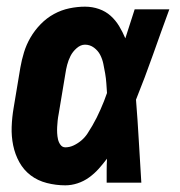

<svg xmlns="http://www.w3.org/2000/svg" viewBox="-20 -548 540 576"><path d="M176 8Q148 8 120.5 1Q93 -6 72 -22Q51 -38 38 -61.5Q25 -85 19.5 -112Q14 -139 15 -167.5Q16 -196 21 -225L41 -345Q45 -368 52 -391Q59 -414 71.5 -435.5Q84 -457 102 -475.5Q120 -494 142 -506Q164 -518 188 -523Q212 -528 235 -528Q257 -528 277 -521Q297 -514 312 -500.5Q327 -487 337.5 -469.5Q348 -452 356 -433Q363 -455 370 -476.5Q377 -498 384 -520H488Q463 -452 439 -384Q415 -316 388 -249Q393 -187 396.5 -124.5Q400 -62 404 0H300Q300 -18 300 -36Q300 -54 301 -72Q289 -56 276 -41.5Q263 -27 247 -15.5Q231 -4 212.5 2Q194 8 176 8ZM176 -106Q189 -106 201.5 -112Q214 -118 224.5 -127Q235 -136 242.5 -147.5Q250 -159 257 -171Q264 -183 270 -195Q276 -207 281.5 -219.5Q287 -232 292 -244.5Q297 -257 301 -269Q300 -284 299 -298.5Q298 -313 295.5 -327.5Q293 -342 290 -356.5Q287 -371 280.5 -383.5Q274 -396 262 -405Q250 -414 235 -414Q222 -414 210 -403.5Q198 -393 191.5 -380Q185 -367 181.5 -353.5Q178 -340 176 -326L156 -206Q154 -196 153 -186.5Q152 -177 151.5 -167.5Q151 -158 151.5 -148.5Q152 -139 154 -130Q156 -121 161.5 -113.5Q167 -106 176 -106Z"/></svg>

Font: Iosevka SS04 Heavy Oblique
Style: Regular
Weight: 900
Italic angle: -9°
Monospace: yes
Designer: Belleve Invis
Foundry: Belleve Invis
Version: Version 19.0.0; ttfautohint (v1.8.4)